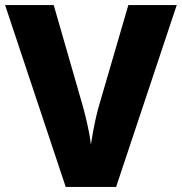

<svg xmlns="http://www.w3.org/2000/svg" viewBox="-20 -734 714 754"><path d="M674 -714 436 0H238L0 -714H191L301 -332Q308 -309 315.5 -278Q323 -247 329 -217Q335 -187 337 -166Q340 -187 345.5 -217Q351 -247 358 -277.5Q365 -308 372 -330L484 -714Z"/></svg>

Font: Noto Sans Syriac ExtraBold
Style: Regular
Weight: 800
Designer: Patrick Giasson and the Monotype Design Team
Foundry: Monotype Imaging Inc.
Version: Version 3.000; ttfautohint (v1.8.4.7-5d5b)